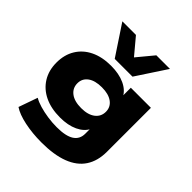

<svg xmlns="http://www.w3.org/2000/svg" viewBox="-254 -941 1298 1298"><g transform="rotate(45 395.0 -292.0)"><path d="M356 191Q269 191 193.5 175Q118 159 77 131L125 -5Q150 10 187.5 21Q225 32 269 38.5Q313 45 356 45Q442 45 483 18.5Q524 -8 524 -60V-110H528Q507 -67 454 -42Q401 -17 326 -17Q240 -17 177.5 -47Q115 -77 80.5 -132.5Q46 -188 46 -263Q46 -338 80 -393.5Q114 -449 176 -479Q238 -509 323 -509Q399 -509 453 -484Q507 -459 529 -414H522V-498H714V-78Q714 10 674.5 70Q635 130 555.5 160.5Q476 191 356 191ZM382 -163Q446 -163 482 -190.5Q518 -218 518 -264Q518 -309 482 -335.5Q446 -362 382 -362Q317 -362 281 -335.5Q245 -309 245 -264Q245 -218 281 -190.5Q317 -163 382 -163ZM307 -559 164 -775H294L392 -658L489 -775H619L477 -559Z"/></g></svg>

Font: Nunito Sans 10pt Expanded Black
Style: Regular
Weight: 900
Width: 7
Designer: Vernon Adams
Foundry: Vernon Adams
Version: Version 3.101;gftools[0.9.27]